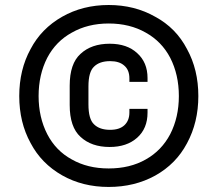

<svg xmlns="http://www.w3.org/2000/svg" viewBox="-20 -720 861 760"><path d="M226.1 -25.9Q143.6 -72.8 101.1 -153.8Q56.2 -235.4 56.2 -339.8Q56.2 -444.3 101.1 -525.9Q143.6 -606.9 226.1 -653.8Q307.6 -700.2 410.2 -700.2Q512.7 -700.2 594.2 -653.8Q676.8 -609.4 720.2 -525.9Q765.1 -444.3 765.1 -339.8Q765.1 -235.8 720.2 -152.8Q676.8 -70.8 594.2 -24.9Q512.7 20 410.2 20Q307.1 20 226.1 -25.9ZM557.1 -88.9Q619.6 -124 653.8 -189Q688 -255.9 688 -339.8Q688 -424.3 653.8 -491.2Q620.1 -555.7 557.1 -590.8Q493.7 -627 410.2 -627Q327.6 -627 264.2 -590.8Q201.2 -556.2 167 -491.2Q132.8 -424.3 132.8 -339.8Q132.8 -255.9 167 -189Q201.2 -123 264.2 -88.9Q326.7 -53.2 410.2 -53.2Q494.6 -53.2 557.1 -88.9ZM298.8 -178.2Q255.9 -216.8 255.9 -304.2V-380.9Q255.9 -468.3 298.8 -506.8Q341.8 -546.9 414.1 -546.9Q482.9 -546.9 522.9 -509.8Q564 -473.1 564 -411.1V-396H492.2V-409.2Q492.2 -442.9 472.2 -460Q452.6 -478 416 -478Q374 -478 352.1 -456.1Q330.1 -435.5 330.1 -377.9V-307.1Q330.1 -248.5 352.1 -228Q374 -206.1 416 -206.1Q452.6 -206.1 472.2 -224.1Q492.2 -242.7 492.2 -274.9V-289.1H564V-273.9Q564 -211.4 522.9 -174.8Q481.9 -138.2 414.1 -138.2Q341.8 -138.2 298.8 -178.2Z"/></svg>

Font: D-DIN-PRO Medium
Style: Regular
Weight: 500
Designer: datto
Foundry: CyberFei
Version: Version 1.000;hotconv 1.0.109;makeotfexe 2.5.65596